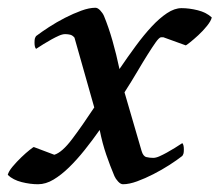

<svg xmlns="http://www.w3.org/2000/svg" viewBox="-35 -463 566 495"><path d="M380 -367Q375 -366 366.5 -354Q358 -342 346 -323Q334 -304 319 -278.5Q304 -253 286 -225L330 -74Q334 -60 342.5 -58Q351 -56 360 -56Q367 -56 376 -60Q385 -64 395 -69.5Q405 -75 415.5 -81.5Q426 -88 435 -94Q439 -90 439 -78Q439 -70 438 -67Q437 -64 435 -61Q421 -50 401.5 -37.5Q382 -25 360.5 -14Q339 -3 318.5 4.5Q298 12 282 12Q276 12 269.5 5Q263 -2 260 -9Q249 -35 239 -64Q229 -93 222 -128Q203 -101 183 -76Q163 -51 143 -31.5Q123 -12 103 0Q83 12 63 12Q43 12 21 6.5Q-1 1 -15 -12Q-13 -21 -2.5 -33.5Q8 -46 20 -57.5Q32 -69 41.5 -76.5Q51 -84 52 -84L105 -64Q125 -70 151 -104.5Q177 -139 208 -186L157 -366Q152 -372 146 -373.5Q140 -375 133 -375Q126 -375 117 -371Q108 -367 98 -361.5Q88 -356 77.5 -349.5Q67 -343 58 -337Q54 -341 54 -353Q54 -361 55 -364Q56 -367 58 -370Q71 -380 91 -393Q111 -406 132.5 -417Q154 -428 174.5 -435.5Q195 -443 211 -443Q217 -443 223.5 -436Q230 -429 233 -422Q245 -393 255 -358Q265 -323 273 -285Q294 -316 315 -344.5Q336 -373 356 -394.5Q376 -416 395.5 -429Q415 -442 433 -442Q453 -442 475 -436.5Q497 -431 511 -418Q509 -409 498.5 -396Q488 -383 476 -372Q464 -361 454.5 -353.5Q445 -346 444 -346L386 -367H380Z"/></svg>

Font: Lusitana
Style: Italic
Weight: 400
Italic angle: -12°
Designer: Ana Paula Megda
Foundry: Ana Paula Megda
Version: Version 1.000; ttfautohint (v1.1) -l 8 -r 50 -G 200 -x 14 -D